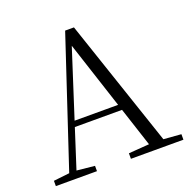

<svg xmlns="http://www.w3.org/2000/svg" viewBox="-129 -857 971 983"><g transform="rotate(-20 356.0 -366.0)"><path d="M11 0V-29L109 -40H127L235 -29V0ZM85 0 328 -732H376L623 0H545L323 -679H343L339 -665L125 0ZM192 -251 195 -282H496L499 -251ZM420 0V-30L553 -40H577L706 -30V0Z"/></g></svg>

Font: Noto Serif SC ExtraLight Light
Style: Regular
Weight: 300
Version: Version 2.002-H1;hotconv 1.1.0;makeotfexe 2.6.0